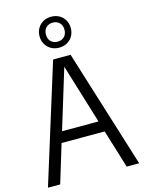

<svg xmlns="http://www.w3.org/2000/svg" viewBox="-143 -1077 874 1160"><g transform="rotate(-15 294.0 -496.5)"><path d="M501 0 427.5 -239.5H158L85 0H8.5L239 -740H348.5L579 0ZM179 -307.5H407L293 -680.5ZM196 -896.5Q196 -924 208.8 -946Q221.5 -968 243.8 -980.5Q266 -993 294 -993Q322 -993 344.2 -980.5Q366.5 -968 379 -946Q391.5 -924 391.5 -896.5Q391.5 -869 379 -846.8Q366.5 -824.5 344.2 -812Q322 -799.5 294 -799.5Q266 -799.5 243.8 -812Q221.5 -824.5 208.8 -846.8Q196 -869 196 -896.5ZM352 -896.5Q352 -923.5 336 -939.8Q320 -956 294 -956Q268 -956 252 -939.8Q236 -923.5 236 -896.5Q236 -869 252 -853Q268 -837 294 -837Q320 -837 336 -853Q352 -869 352 -896.5Z"/></g></svg>

Font: Encode Sans Condensed
Style: Regular
Weight: 400
Width: 3
Designer: Multiple Designers
Foundry: Impallari Type
Version: Version 2.000